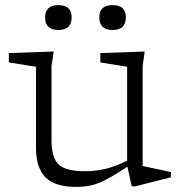

<svg xmlns="http://www.w3.org/2000/svg" viewBox="-20 -719 704 749"><path d="M181 -172Q181 -103.5 209 -77.2Q237 -51 312.5 -51Q352 -51 391 -60.2Q430 -69.5 476 -92V-458.5L371.5 -475.5V-512L544.5 -518L536.5 -462V-71.5Q542.5 -70 565.2 -65.2Q588 -60.5 612.2 -55.2Q636.5 -50 647 -47.5V-27.5L507.5 8H494L477 -68.5Q426.5 -35.5 394 -18.5Q361.5 -1.5 335.2 4.2Q309 10 277.5 10Q193 10 156.8 -27.8Q120.5 -65.5 120.5 -142V-458.5L14.5 -475.5V-512L189.5 -518L181 -462ZM208 -602Q156 -602 156 -651.5Q156 -699 208 -699Q259.5 -699 259.5 -651.5Q259.5 -602 208 -602ZM419 -602Q367.5 -602 367.5 -651.5Q367.5 -699 419 -699Q471 -699 471 -651.5Q471 -602 419 -602Z"/></svg>

Font: Newsreader Caption Light
Style: Regular
Weight: 300
Designer: Hugues Gentile
Foundry: Production Type
Version: Version 1.001